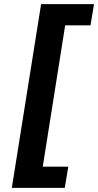

<svg xmlns="http://www.w3.org/2000/svg" viewBox="-20 -725 473 925"><path d="M37 180 178 -705H433L416 -603H294L186 78H309L292 180Z"/></svg>

Font: Nunito Sans 7pt
Style: Bold Italic
Weight: 700
Italic angle: -9°
Version: Version 3.101;gftools[0.9.27]